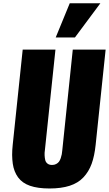

<svg xmlns="http://www.w3.org/2000/svg" viewBox="-20 -1103 645 1136"><path d="M309.6 -881.3H423.3L573.7 -1083.5H392.6ZM272.9 12.2C319.5 12.2 359.3 6.8 392.3 -3.9C425.4 -14.6 452.5 -31.2 473.6 -53.7C494.8 -76.2 511 -102.9 522.2 -133.8C533.4 -164.7 541.3 -202.1 545.9 -246.1L605 -809.6H410.6L348.6 -214.4C347.7 -204.9 346.6 -196.9 345.5 -190.2C344.3 -183.5 342.3 -175.9 339.4 -167.2C336.4 -158.6 332.9 -151.6 328.9 -146.2C324.8 -140.9 319.3 -136.3 312.3 -132.6C305.3 -128.8 297.2 -127 288.1 -127C276.7 -127 267.6 -129.7 260.7 -135.3C253.9 -140.8 249.5 -147.8 247.6 -156.2C245.6 -164.7 244.4 -174.1 243.9 -184.3C243.4 -194.6 244 -204.6 245.6 -214.4L308.1 -809.6H114.3L55.2 -246.1C52.9 -224.6 51.8 -204.6 51.8 -186C52.1 -166.8 53.4 -149.4 55.7 -133.8C60.2 -102.9 70.6 -76.2 86.9 -53.7C103.2 -31.2 126.6 -14.6 157.2 -3.9C187.8 6.8 226.4 12.2 272.9 12.2Z"/></svg>

Font: Oswald
Style: Heavy
Weight: 800
Designer: Vernon Adams
Foundry: Vernon Adams
Version: 3.0; ttfautohint (v0.95.6-bc232) -l 8 -r 50 -G 200 -x 0 -w "